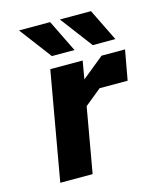

<svg xmlns="http://www.w3.org/2000/svg" viewBox="-111 -814 742 894"><g transform="rotate(-15 260.0 -367.5)"><path d="M183 -580 66 -735H216L292 -580ZM380 -580 263 -735H413L489 -580ZM68 0 160 -523H316L301 -436L407 -522H520L494 -378H359L279 -313L224 0Z"/></g></svg>

Font: Tomorrow SemiBold
Style: Italic
Weight: 600
Italic angle: -10°
Designer: Tony de Marco, Monica Rizzolli
Foundry: Just in Type
Version: Version 2.002